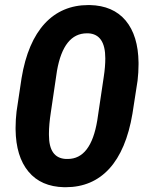

<svg xmlns="http://www.w3.org/2000/svg" viewBox="-20 -741 602 770"><path d="M236.8 9.8C239.3 9.8 241.2 9.8 243.7 9.8C385.3 9.8 478.5 -89.8 511.2 -285.2L531.7 -417.5C534.2 -439 535.6 -460.9 535.6 -482.9C535.6 -485.4 535.6 -487.8 535.6 -490.2C534.7 -562 517.6 -618.2 483.9 -658.7C450.2 -698.7 402.3 -719.2 340.8 -720.7C338.4 -720.7 336.4 -720.7 334 -720.7C193.8 -720.7 98.1 -621.1 66.4 -427.2L46.4 -293.9C43.9 -272.5 42.5 -250.5 42.5 -229C42.5 -226.6 42.5 -224.1 42.5 -221.7C43.5 -149.4 60.5 -93.3 94.2 -52.7C127.9 -12.2 175.3 8.3 236.8 9.8ZM402.3 -506.8C402.3 -485.4 400.4 -460.4 396 -432.1L370.1 -258.3C353 -154.8 313.5 -103.5 251.5 -103.5C249 -103.5 246.6 -103.5 244.1 -103.5C198.7 -106 176.3 -137.7 176.3 -199.7C176.3 -201.7 176.3 -203.6 176.3 -206.1C176.3 -229 178.7 -257.3 184.1 -292L208.5 -457C226.1 -557.1 266.1 -607.4 328.6 -607.4C330.6 -607.4 332 -607.4 334 -607.4C379.4 -605 402.3 -571.8 402.3 -506.8Z"/></svg>

Font: Roboto
Style: Bold Italic
Weight: 700
Italic angle: -12°
Designer: Google
Version: Version 2.137; 2017